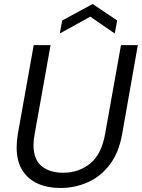

<svg xmlns="http://www.w3.org/2000/svg" viewBox="-20 -925 707 957"><path d="M281 12Q218 12 169 -9.5Q120 -31 91.5 -76Q63 -121 63 -190Q63 -222 69 -258L148 -700H232L153 -258Q147 -228 147 -203Q147 -130 187.5 -97Q228 -64 295 -64Q373 -64 429.5 -110Q486 -156 504 -258L583 -700H667L589 -258Q573 -165 527.5 -105Q482 -45 417.5 -16.5Q353 12 281 12ZM278 -758 290 -823 442 -905 564 -823 552 -758 430 -842Z"/></svg>

Font: DeepMind Sans
Style: Italic
Weight: 400
Italic angle: -10°
Designer: Jonny Pinhorn / Modifications: Colophon Foundry
Foundry: Colophon Foundry
Version: Version 1.002; ttfautohint (v1.8.2)